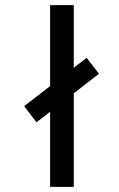

<svg xmlns="http://www.w3.org/2000/svg" viewBox="-20 -723 464 747"><path d="M122 -247 74 -310 317 -498 365 -436ZM175 4V-703H267V4Z"/></svg>

Font: Stick No Bills Medium
Style: Regular
Weight: 500
Version: Version 2.000